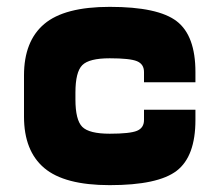

<svg xmlns="http://www.w3.org/2000/svg" viewBox="-20 -530 640 560"><path d="M550 -180V-210H400V-180Q400 -157 379.5 -148.5Q359 -140 300 -140Q240 -140 220 -160Q200 -180 200 -240V-250H50V-190Q50 -90 109 -40Q168 10 300 10Q441 10 495.5 -32Q550 -74 550 -180ZM550 -320Q550 -426 495.5 -468Q441 -510 300 -510Q168 -510 109 -460Q50 -410 50 -310V-250H200V-260Q200 -320 220 -340Q240 -360 300 -360Q359 -360 379.5 -351.5Q400 -343 400 -320V-290H550Z"/></svg>

Font: Millimetre
Style: Bold
Weight: 800
Designer: Jérémy Landes
Version: Version 1.0